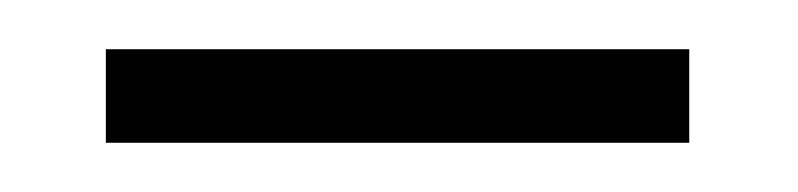

<svg xmlns="http://www.w3.org/2000/svg" viewBox="-20 -312 324 78"><path d="M23 -254H260V-292H23Z"/></svg>

Font: Noto Serif Myanmar SemiCondensed ExtraLight
Style: Regular
Weight: 200
Width: 4
Designer: Ben Mitchell and the Monotype Design Team
Foundry: Monotype Imaging Inc.
Version: Version 2.106